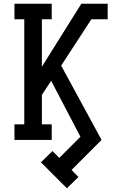

<svg xmlns="http://www.w3.org/2000/svg" viewBox="-20 -755 640 1036"><path d="M341 261 201 121 263 60 300 97 414 -17 256 -319 206 -243V-84H259V0H58V-84H111V-651H58V-735H259V-651H206V-395L419 -735H561V-651H473L310 -401L528 0L366 162L403 200Z"/></svg>

Font: Iosevka HT Medium Extended
Style: Regular
Weight: 500
Width: 7
Monospace: yes
Designer: Belleve Invis
Foundry: Belleve Invis
Version: Version 32.3.0; ttfautohint (v1.8.4)